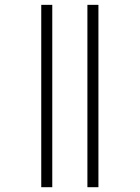

<svg xmlns="http://www.w3.org/2000/svg" viewBox="-20 -780 583 800"><path d="M151.9 0V-759.8H197.8V0ZM344.2 0V-759.8H390.1V0Z"/></svg>

Font: Open Sans Light
Style: Regular
Weight: 300
Designer: Monotype Design Team
Foundry: Monotype Imaging Inc.
Version: Version 3.000; ttfautohint (v1.8.4)